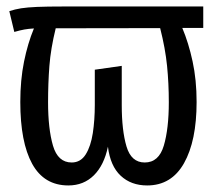

<svg xmlns="http://www.w3.org/2000/svg" viewBox="-20 -560 655 592"><path d="M24.1 -461.5 8.7 -525.6Q25.6 -531.3 44.9 -534.4Q64.1 -537.4 94.4 -538.7Q124.6 -540 175.4 -540H606.7V-473.8H542.1Q561.5 -427.7 573.8 -370.8Q586.2 -313.8 586.2 -245.6Q586.2 -125.6 547.4 -56.9Q508.7 11.8 433.8 11.8Q384.1 11.8 352.1 -18.2Q320 -48.2 312.8 -107.7Q301 -50.8 269.5 -19.5Q237.9 11.8 190.8 11.8Q115.9 11.8 79.2 -54.9Q42.6 -121.5 42.6 -245.6Q42.6 -313.3 54.1 -370Q65.6 -426.7 84.6 -472.3Q67.7 -471.3 54.9 -469Q42.1 -466.7 24.1 -461.5ZM355.4 -235.9Q355.4 -157.9 370 -108.5Q384.6 -59 426.2 -59Q469.7 -59 485.1 -111Q500.5 -163.1 500.5 -244.6Q500.5 -303.1 495.1 -356.9Q489.7 -410.8 473.8 -473.3L151.8 -472.8Q136.4 -410.3 132.3 -356.7Q128.2 -303.1 128.2 -244.6Q128.2 -163.1 143.3 -111Q158.5 -59 201 -59Q228.7 -59 244.4 -84.1Q260 -109.2 266.2 -149.7Q272.3 -190.3 272.3 -236.4V-345.1L355.4 -356.9Z"/></svg>

Font: FiraCode Nerd Font
Style: Regular
Weight: 400
Designer: Carrois Corporate, Edenspiekermann AG, Nikita Prokopov
Foundry: Carrois Corporate, Edenspiekermann AG, Nikita Prokopov
Version: Version 6.002;Nerd Fonts 2.2.2